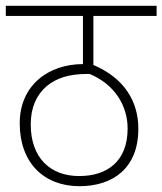

<svg xmlns="http://www.w3.org/2000/svg" viewBox="-20 -642 560 662"><path d="M520 -587V-622H0V-587H266V-421C147 -421 48 -348 48 -217C48 -80 132 0 254 0C368 0 457 -61 457 -198C457 -293 408 -373 302 -418V-587ZM253 -35C154 -35 86 -97 86 -213C86 -272 106 -315 141 -345C175 -373 218 -387 280 -387H289C376 -351 420 -277 420 -199C420 -85 349 -35 253 -35Z"/></svg>

Font: Noto Sans Devanagari UI SemiCondensed ExtraLight
Style: Regular
Weight: 200
Width: 4
Designer: Jelle Bosma - Monotype Design Team
Foundry: Monotype Imaging Inc.
Version: Version 2.004